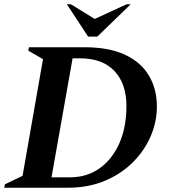

<svg xmlns="http://www.w3.org/2000/svg" viewBox="-34 -882 801 902"><path d="M-14 0 -11 -16 72 -56 168 -604 99 -644 102 -660H364Q478 -660 553 -625Q628 -590 665.5 -527Q703 -464 703 -382Q703 -309 673.5 -241Q644 -173 589 -118.5Q534 -64 457 -32Q380 0 284 0ZM342 -608H307L208 -49H295Q374 -49 433.5 -91Q493 -133 526.5 -208.5Q560 -284 560 -384Q560 -488 504 -548Q448 -608 342 -608ZM380 -710 280 -862H299L411 -793L561 -862H580L423 -710Z"/></svg>

Font: Spectral
Style: Bold Italic
Weight: 700
Italic angle: -10°
Designer: Jean-Baptiste Levee
Foundry: Production Type
Version: Version 2.001